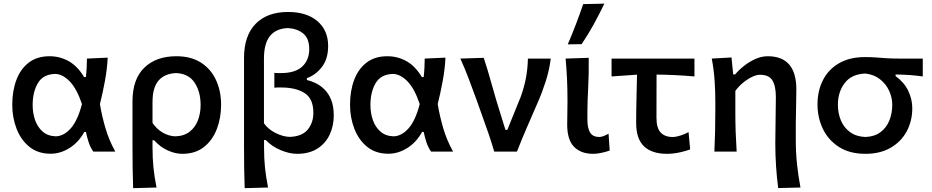

<svg xmlns="http://www.w3.org/2000/svg" viewBox="-20 -810 4980 1026"><path d="M250.5 11.5Q182.5 11.5 137 -25.5Q91.5 -62.5 68.5 -122.2Q45.5 -182 45.5 -250Q45.5 -324 67.5 -382.8Q89.5 -441.5 133.8 -475.5Q178 -509.5 245 -509.5Q300 -509.5 347 -483.2Q394 -457 429.5 -398H439Q442 -424.5 443.2 -449.2Q444.5 -474 444.5 -497L555.5 -502Q552.5 -440.5 540.5 -376Q528.5 -311.5 514 -254Q524.5 -190 543.5 -125.2Q562.5 -60.5 596 0H478.5Q462 -24 453.2 -51.5Q444.5 -79 439 -105H430.5Q400.5 -50 351.8 -19.2Q303 11.5 250.5 11.5ZM278 -81.5Q321 -82.5 358 -124Q395 -165.5 418 -254Q389.5 -338 351.5 -376.2Q313.5 -414.5 274.5 -415Q210 -413 182.2 -365.5Q154.5 -318 154.5 -249Q154.5 -206 167.5 -168.5Q180.5 -131 207.8 -107Q235 -83 278 -81.5Z M691.5 195.5Q689.5 141 688.8 88.2Q688 35.5 688 -26V-268Q688 -387 751 -448.2Q814 -509.5 922.5 -509.5Q1000.5 -509.5 1053.8 -475.5Q1107 -441.5 1134.2 -382.5Q1161.5 -323.5 1161.5 -250Q1161.5 -180.5 1138.8 -120.8Q1116 -61 1070 -24.5Q1024 12 954 12Q916.5 12 876.2 -6.2Q836 -24.5 803.5 -60.5H795V-20.5Q795 37 800.2 87.2Q805.5 137.5 816.5 192ZM917.5 -81.5Q964 -83 994 -106.8Q1024 -130.5 1038 -168Q1052 -205.5 1052 -249Q1052 -320.5 1019.5 -368.8Q987 -417 921 -419.5Q860 -417 827.5 -379.8Q795 -342.5 795 -264.5V-153Q818.5 -119 850.5 -100.8Q882.5 -82.5 917.5 -81.5Z M1287.5 195.5Q1285.5 141 1284.8 88.2Q1284 35.5 1284 -26V-500Q1284 -619 1345.8 -682.5Q1407.5 -746 1519.5 -746Q1619 -746 1676.2 -697Q1733.5 -648 1733.5 -564.5Q1733.5 -495.5 1700.5 -452.5Q1667.5 -409.5 1620 -392.5V-382.5Q1640.5 -378 1665.2 -366.5Q1690 -355 1712.5 -333.5Q1735 -312 1749.2 -277.8Q1763.5 -243.5 1763.5 -193Q1763.5 -137.5 1741.8 -90.8Q1720 -44 1676.2 -16Q1632.5 12 1567 12Q1527.5 12 1480.8 -7.2Q1434 -26.5 1399.5 -62H1391V-20.5Q1391 37 1396.2 87.2Q1401.5 137.5 1412.5 192ZM1528.5 -78.5Q1594.5 -81 1624.5 -117.5Q1654.5 -154 1654.5 -207.5Q1654.5 -282.5 1608 -312.5Q1561.5 -342.5 1481.5 -342.5Q1473 -342.5 1464 -342.5Q1455 -342.5 1446 -341.5V-420.5Q1455 -419.5 1463.8 -419.5Q1472.5 -419.5 1481.5 -419.5Q1558 -419.5 1595.2 -454.5Q1632.5 -489.5 1632.5 -547.5Q1632.5 -605 1600 -631.2Q1567.5 -657.5 1517.5 -660Q1454 -657 1422.2 -617Q1390.5 -577 1390.5 -496.5V-151Q1414.5 -118 1453.5 -98.8Q1492.5 -79.5 1528.5 -78.5Z M2055.5 11.5Q1987.5 11.5 1942 -25.5Q1896.5 -62.5 1873.5 -122.2Q1850.5 -182 1850.5 -250Q1850.5 -324 1872.5 -382.8Q1894.5 -441.5 1938.8 -475.5Q1983 -509.5 2050 -509.5Q2105 -509.5 2152 -483.2Q2199 -457 2234.5 -398H2244Q2247 -424.5 2248.2 -449.2Q2249.5 -474 2249.5 -497L2360.5 -502Q2357.5 -440.5 2345.5 -376Q2333.5 -311.5 2319 -254Q2329.5 -190 2348.5 -125.2Q2367.5 -60.5 2401 0H2283.5Q2267 -24 2258.2 -51.5Q2249.5 -79 2244 -105H2235.5Q2205.5 -50 2156.8 -19.2Q2108 11.5 2055.5 11.5ZM2083 -81.5Q2126 -82.5 2163 -124Q2200 -165.5 2223 -254Q2194.5 -338 2156.5 -376.2Q2118.5 -414.5 2079.5 -415Q2015 -413 1987.2 -365.5Q1959.5 -318 1959.5 -249Q1959.5 -206 1972.5 -168.5Q1985.5 -131 2012.8 -107Q2040 -83 2083 -81.5Z M2621 0Q2607.5 -47 2591 -94.8Q2574.5 -142.5 2558 -188L2526.5 -276.5Q2506.5 -331 2485.5 -387Q2464.5 -443 2440 -497L2565 -501Q2586 -437.5 2608.5 -356.2Q2631 -275 2654.5 -201.5L2681 -116H2691L2762.5 -292.5Q2782 -346.5 2791 -396.2Q2800 -446 2801 -497H2923Q2915.5 -434.5 2895.2 -372.2Q2875 -310 2852.5 -260Q2824 -195 2795.8 -129.5Q2767.5 -64 2742.5 0Z M3149.5 12Q3084.5 12 3047.8 -25.2Q3011 -62.5 3011 -144Q3011 -182.5 3011.8 -209.8Q3012.5 -237 3012.5 -268Q3012.5 -335.5 3010 -388.8Q3007.5 -442 3002.5 -497L3126 -501Q3127 -413 3123 -339Q3119 -265 3119 -214V-169Q3119 -125 3133.5 -101.5Q3148 -78 3182.5 -78Q3192.5 -78 3205 -82.8Q3217.5 -87.5 3232 -95.5L3238 -5.5Q3221.5 0.5 3196.8 6.2Q3172 12 3149.5 12ZM3014 -573Q3037 -626.5 3057.5 -680.2Q3078 -734 3096.5 -788L3209.5 -790.5Q3183 -735 3152.8 -680Q3122.5 -625 3088 -574Z M3544 12Q3464 12 3421.8 -27.8Q3379.5 -67.5 3379.5 -153Q3379.5 -218 3381.2 -282.2Q3383 -346.5 3384 -411L3248 -401.5V-497H3691V-401.5Q3640.5 -406 3589 -408.5Q3537.5 -411 3488.5 -411.5Q3488.5 -354 3488.2 -296.2Q3488 -238.5 3488 -180.5Q3488 -126.5 3510.2 -102.2Q3532.5 -78 3574 -78Q3592 -78 3615.8 -85.5Q3639.5 -93 3659.5 -104L3668 -11.5Q3649 -4 3613.8 4Q3578.5 12 3544 12Z M4138.5 195Q4131.5 143.5 4127.2 80.8Q4123 18 4123 -45.5Q4123 -107 4124.5 -168.2Q4126 -229.5 4126 -291Q4126 -350.5 4107.5 -380.5Q4089 -410.5 4041 -410.5Q4022.5 -410.5 3998.2 -398.8Q3974 -387 3950.2 -367.5Q3926.5 -348 3909.5 -324V-212.5Q3909.5 -155 3911.2 -104.8Q3913 -54.5 3916.5 0H3797.5Q3800 -54.5 3801.2 -105.2Q3802.5 -156 3802.5 -218V-268Q3802.5 -323.5 3798.5 -381.2Q3794.5 -439 3783.5 -497L3889 -503L3898 -412.5H3908.5Q3928 -436 3956.2 -458.2Q3984.5 -480.5 4017 -495Q4049.5 -509.5 4082.5 -509.5Q4235.5 -509.5 4235.5 -332Q4235.5 -279.5 4234 -233.5Q4232.5 -187.5 4232.5 -151V-62Q4232.5 5.5 4239 67Q4245.5 128.5 4257.5 192Z M4605 12Q4520 12 4463 -24.8Q4406 -61.5 4377.2 -121.5Q4348.5 -181.5 4348.5 -251.5Q4348.5 -325 4377.8 -382.2Q4407 -439.5 4463.8 -472.2Q4520.5 -505 4602.5 -505Q4635.5 -505 4661 -503Q4686.5 -501 4714.5 -499Q4742.5 -497 4782.5 -497H4911V-401.5Q4876.5 -406.5 4840.5 -409Q4804.5 -411.5 4766 -412V-403Q4811 -371 4833 -325.5Q4855 -280 4855 -232Q4855 -163.5 4825.2 -108.2Q4795.5 -53 4739.5 -20.5Q4683.5 12 4605 12ZM4604.5 -78Q4653.5 -80 4685.2 -103.8Q4717 -127.5 4732.5 -166Q4748 -204.5 4748 -250Q4748 -288.5 4731.2 -325Q4714.5 -361.5 4682.2 -386.8Q4650 -412 4604.5 -417Q4531.5 -414.5 4494.5 -367Q4457.5 -319.5 4457.5 -250Q4457.5 -204.5 4473.8 -166Q4490 -127.5 4522.8 -103.8Q4555.5 -80 4604.5 -78Z"/></svg>

Font: Commissioner Flair Medium
Style: Regular
Weight: 500
Designer: Kostas Bartsokas
Foundry: Kostas Bartsokas
Version: Version 1.000; ttfautohint (v1.8.3)